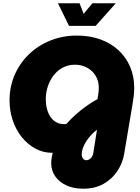

<svg xmlns="http://www.w3.org/2000/svg" viewBox="-20 -929 853 1166"><path d="M485 217Q427 217 383.5 197Q340 177 315.5 142Q291 107 291 62Q291 42 294.5 26Q298 10 300 -1Q299 -1 299 -1Q299 -1 297 -1Q242 -1 195 -26.5Q148 -52 112.5 -96Q77 -140 57.5 -197.5Q38 -255 38 -319Q38 -403 69.5 -475Q101 -547 157 -600.5Q213 -654 287.5 -683.5Q362 -713 447 -713Q525 -713 589 -690Q653 -667 699 -624.5Q745 -582 770 -524Q795 -466 795 -396Q795 -369 792 -345Q789 -321 786 -303L734 6Q725 61 693 109.5Q661 158 609 187.5Q557 217 485 217ZM504 44Q519 44 531.5 31.5Q544 19 547 -2L569 -141Q550 -127 533 -108.5Q516 -90 503 -69.5Q490 -49 483 -29Q476 -9 476 9Q476 22 483.5 33Q491 44 504 44ZM370 -175Q374 -175 377.5 -175.5Q381 -176 384 -177Q408 -205 439 -232.5Q470 -260 504 -284.5Q538 -309 572 -327L576 -351Q578 -362 579 -374.5Q580 -387 580 -396Q580 -427 569 -452.5Q558 -478 538.5 -496.5Q519 -515 492.5 -525.5Q466 -536 435 -536Q396 -536 363.5 -519.5Q331 -503 307.5 -473.5Q284 -444 271 -406Q258 -368 258 -326Q258 -296 265 -268.5Q272 -241 286 -220Q300 -199 321 -187Q342 -175 370 -175ZM399 -772 332 -909H463L488 -845L541 -909H683L561 -772Z"/></svg>

Font: MuseoModerno Black
Style: Italic
Weight: 900
Italic angle: -9°
Designer: Pablo Cosgaya, Héctor Gatti, Marcela Romero, and the Authors of The MuseoModerno Project.
Foundry: Omnibus-Type Team
Version: Version 1.003